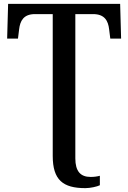

<svg xmlns="http://www.w3.org/2000/svg" viewBox="-20 -734 664 994"><path d="M422 240C448 240 483 232 497 225V176C482 180 467 182 449 182C397 182 370 153 370 86V-661H462C522 -661 540 -626 545 -582L551 -534H607L602 -714H22L17 -534H73L79 -582C84 -626 102 -661 161 -661H253V73C253 198 306 240 422 240Z"/></svg>

Font: Noto Serif Medium
Style: Regular
Weight: 500
Designer: Monotype Design Team
Foundry: Monotype Imaging Inc.
Version: Version 2.013